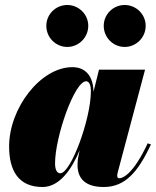

<svg xmlns="http://www.w3.org/2000/svg" viewBox="-20 -739 624 769"><path d="M395.5 -635.5C395.5 -589 433 -551 479.5 -551C525.5 -551 563.5 -589 563.5 -635.5C563.5 -681.5 525.5 -719 479.5 -719C433 -719 395.5 -681.5 395.5 -635.5ZM165.5 -635.5C165.5 -589 203 -551 249.5 -551C295.5 -551 333.5 -589 333.5 -635.5C333.5 -681.5 295.5 -719 249.5 -719C203 -719 165.5 -681.5 165.5 -635.5ZM584.5 -160.5 571.5 -165C514 -41.5 471.5 -25 458 -25C452.5 -25 449.5 -28.5 449.5 -34C449.5 -38.5 450 -43 451.5 -48.5L561 -460H376.5L354.5 -371.5C353.5 -434.5 322 -470 270 -470C142 -470 16.5 -305.5 16.5 -152.5C16.5 -55 54.5 10 150.5 10C217 10 266 -58 299 -137L293.5 -110C292 -103 290.5 -93 290.5 -78.5C290.5 -23.5 322 10 395.5 10C480.5 10 532.5 -49 584.5 -160.5ZM344 -374C344 -262 264 -45 221.5 -45C206.5 -45 200.5 -62.5 200.5 -85C200.5 -190 278 -413.5 325 -413.5C336.5 -413.5 344 -399.5 344 -374Z"/></svg>

Font: Bodoni* 16pt Fatface
Style: Italic
Weight: 900
Italic angle: -13°
Version: Version 2.3